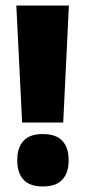

<svg xmlns="http://www.w3.org/2000/svg" viewBox="-20 -659 308 694"><path d="M229 -639 208.5 -216H60L39 -639ZM135 15Q87.5 15 65 -9.5Q42.5 -34 42.5 -77V-82.5Q42.5 -125.5 65 -150Q87.5 -174.5 135 -174.5Q182.5 -174.5 205.2 -150Q228 -125.5 228 -82.5V-77Q228 -34 205.2 -9.5Q182.5 15 135 15Z"/></svg>

Font: Anek Devanagari Medium ExtraBold
Style: Regular
Weight: 800
Version: Version 1.003